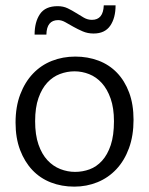

<svg xmlns="http://www.w3.org/2000/svg" viewBox="-20 -687 557 716"><path d="M478 -240Q478 -181 461 -134.5Q444 -88 414 -56Q384 -24 343.5 -7.5Q303 9 257 9Q210 9 170 -6.5Q130 -22 101 -52.5Q72 -83 55 -127.5Q38 -172 38 -230Q38 -289 55.5 -335Q73 -381 103 -412.5Q133 -444 173.5 -460Q214 -476 261 -476Q307 -476 347 -461Q387 -446 416 -416Q445 -386 461.5 -342Q478 -298 478 -240ZM405 -235Q405 -284 392.5 -319.5Q380 -355 359.5 -377.5Q339 -400 312.5 -410.5Q286 -421 258 -421Q230 -421 203.5 -411Q177 -401 156.5 -379Q136 -357 123.5 -321.5Q111 -286 111 -235Q111 -184 123.5 -148Q136 -112 157 -89.5Q178 -67 205 -56.5Q232 -46 260 -46Q288 -46 314 -55.5Q340 -65 360.5 -87.5Q381 -110 393 -146Q405 -182 405 -235ZM109 -558Q109 -605 129 -634.5Q149 -664 195 -664Q216 -664 232.5 -656Q249 -648 264 -638.5Q279 -629 293 -621Q307 -613 323 -613Q365 -613 367 -667H411Q411 -620 391 -591Q371 -562 329 -562Q307 -562 288.5 -570Q270 -578 254 -587L224 -604Q210 -612 197 -612Q154 -612 153 -558Z"/></svg>

Font: Mukta Light
Style: Regular
Weight: 300
Designer: Girish Dalvi and Yashodeep Gholap
Foundry: Ek Type
Version: Version 2.538;PS 1.002;hotconv 16.6.51;makeotf.lib2.5.65220;